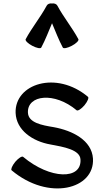

<svg xmlns="http://www.w3.org/2000/svg" viewBox="-20 -1050 596 1107"><path d="M218 -776C242 -821 260 -869 280 -916C300 -869 318 -821 342 -776C346 -768 369 -773 394 -786C419 -799 436 -816 432 -824C396 -891 347 -950 311 -1017C306 -1027 293 -1032 280 -1030C267 -1032 254 -1027 249 -1017C213 -950 164 -891 128 -824C124 -816 141 -799 166 -786C191 -773 214 -768 218 -776ZM47 -68C260 111 527 41 516 -136C509 -241 399 -297 289 -317C222 -328 143 -342 141 -401C137 -503 294 -522 422 -414C429 -409 449 -422 467 -443C485 -465 494 -487 487 -492C305 -645 64 -567 70 -399C74 -299 168 -235 271 -217C347 -203 441 -187 444 -131C452 -12 269 -15 113 -146C106 -151 86 -138 68 -117C50 -95 41 -73 47 -68Z"/></svg>

Font: Nupuram Medium
Style: Regular
Weight: 500
Designer: Santhosh Thottingal (santhosh.thottingal@gmail.com)
Foundry: SMC
Version: Version 1.000